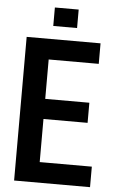

<svg xmlns="http://www.w3.org/2000/svg" viewBox="-58 -893 556 932"><g transform="rotate(5 220.0 -427.0)"><path d="M47 0V-700H407V-600H163V-408H378V-310H163V-100H417V0ZM171 -764V-854H287V-764Z"/></g></svg>

Font: Tektur SemiCondensed Medium
Style: Regular
Weight: 500
Width: 4
Designer: Adam Jagosz
Foundry: Adam Jagosz
Version: Version 1.005;gftools[0.9.30]